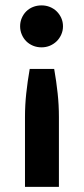

<svg xmlns="http://www.w3.org/2000/svg" viewBox="-20 -544 318 730"><path d="M75 166.5V-99Q75 -144.5 79.8 -189Q84.5 -233.5 93 -282H186Q194.5 -233.5 199.2 -189Q204 -144.5 204 -99V166.5ZM56.5 -444Q56.5 -461 62.8 -475.5Q69 -490 79.8 -500.8Q90.5 -511.5 105.5 -517.5Q120.5 -523.5 138 -523.5Q155 -523.5 169.8 -517.5Q184.5 -511.5 195.5 -500.8Q206.5 -490 213 -475.5Q219.5 -461 219.5 -444Q219.5 -427.5 213 -412.8Q206.5 -398 195.5 -387.2Q184.5 -376.5 169.8 -370.2Q155 -364 138 -364Q120.5 -364 105.5 -370.2Q90.5 -376.5 79.8 -387.2Q69 -398 62.8 -412.8Q56.5 -427.5 56.5 -444Z"/></svg>

Font: Lato 2
Style: Regular
Weight: 800
Designer: Lukasz Dziedzic with Adam Twardoch and Botio Nikoltchev
Foundry: tyPoland Lukasz Dziedzic
Version: Version 2.015; 2015-08-06; http://www.latofonts.com/